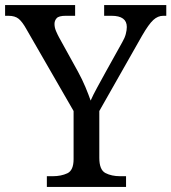

<svg xmlns="http://www.w3.org/2000/svg" viewBox="-25 -734 673 754"><path d="M159 0V-42H182Q215 -42 239.5 -53.5Q264 -65 264 -109V-298L79 -619Q63 -648 48.5 -660Q34 -672 8 -672H-5V-714H270V-672H233Q206 -672 197.5 -662.5Q189 -653 189 -640Q189 -626 195 -612Q201 -598 207 -587L281 -453Q298 -422 310.5 -392Q323 -362 331 -339Q340 -360 357 -391Q374 -422 391 -453L455 -568Q465 -585 469 -600.5Q473 -616 473 -628Q473 -672 413 -672H384V-714H628V-672H616Q595 -672 577 -655.5Q559 -639 533 -594L365 -298V-114Q365 -67 389 -54.5Q413 -42 447 -42H470V0Z"/></svg>

Font: Noto Serif Khitan Small Script
Style: Regular
Weight: 400
Designer: LIU Zhao, ZHANG Congyu, Kushim JIANG
Foundry: Guyu Beijing Co. Ltd.
Version: Version 1.000; ttfautohint (v1.8.4.7-5d5b)